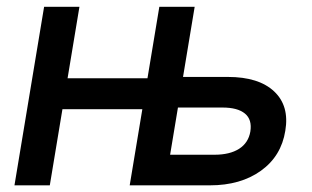

<svg xmlns="http://www.w3.org/2000/svg" viewBox="-20 -556 936 576"><path d="M451.7 0 467.3 -91.8H623.5Q669.4 -91.8 697.3 -109.6Q725.1 -127.4 731 -161.1Q736.8 -197.3 714.8 -215.3Q692.9 -233.4 647.5 -233.4H483.4L498.5 -325.2H663.6Q756.3 -325.2 802.5 -281.7Q848.6 -238.3 835.9 -163.6Q823.7 -87.4 762.7 -43.7Q701.7 0 609.9 0ZM23.4 0 112.3 -535.6H218.3L129.4 0ZM140.1 -228.5 155.3 -321.3H448.7L433.6 -228.5ZM369.1 0 458 -535.6H564L475.1 0Z"/></svg>

Font: Inter 20pt Medium
Style: Italic
Weight: 500
Italic angle: -9.3988°
Version: Version 4.001;git-66647c0bb